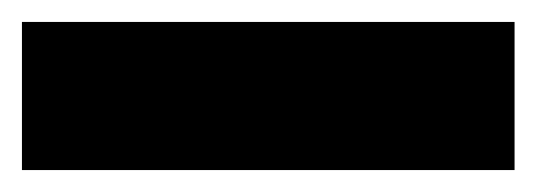

<svg xmlns="http://www.w3.org/2000/svg" viewBox="-20 46 489 175"><path d="M0 66H449V201H0Z"/></svg>

Font: CBA Beacon Sans Extra Bold
Style: Regular
Weight: 800
Designer: Wei Huang
Foundry: Wei Huang
Version: Version 1.002